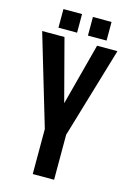

<svg xmlns="http://www.w3.org/2000/svg" viewBox="-126 -895 647 956"><g transform="rotate(15 198.0 -416.5)"><path d="M143 -232 4 -700H119L203 -381L287 -700H392L253 -232V0H143ZM174 -833V-737H78V-833ZM326 -833V-737H230V-833Z"/></g></svg>

Font: BebasNeueW03-Regular
Style: Regular
Weight: 400
Designer: Ryoichi Tsunekawa
Foundry: Ryoichi Tsunekawa
Version: Version 1.30